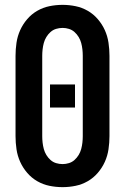

<svg xmlns="http://www.w3.org/2000/svg" viewBox="-20 -763 515 791"><path d="M238 8Q210 8 183.5 2.5Q157 -3 133.5 -16.5Q110 -30 92 -51Q74 -72 63 -96.5Q52 -121 48 -148Q44 -175 44 -202V-533Q44 -560 48 -587Q52 -614 63 -638.5Q74 -663 92 -684Q110 -705 133.5 -718.5Q157 -732 183.5 -737.5Q210 -743 238 -743Q265 -743 291.5 -737.5Q318 -732 341.5 -718.5Q365 -705 383 -684Q401 -663 412 -638.5Q423 -614 427 -587Q431 -560 431 -533V-202Q431 -175 427 -148Q423 -121 412 -96.5Q401 -72 383 -51Q365 -30 341.5 -16.5Q318 -3 291.5 2.5Q265 8 238 8ZM238 -87Q251 -87 264 -91Q277 -95 287 -104Q297 -113 304 -124.5Q311 -136 314.5 -149Q318 -162 319.5 -175.5Q321 -189 321 -202V-533Q321 -546 319.5 -559.5Q318 -573 314.5 -586Q311 -599 304 -610.5Q297 -622 287 -631Q277 -640 264 -644Q251 -648 238 -648Q224 -648 211 -644Q198 -640 188 -631Q178 -622 171 -610.5Q164 -599 160.5 -586Q157 -573 155.5 -559.5Q154 -546 154 -533V-202Q154 -189 155.5 -175.5Q157 -162 160.5 -149Q164 -136 171 -124.5Q178 -113 188 -104Q198 -95 211 -91Q224 -87 238 -87ZM186 -320V-415H289V-320Z"/></svg>

Font: Iosevka QP
Style: Bold
Weight: 700
Designer: Belleve Invis
Foundry: Belleve Invis
Version: Version 20.0.0; ttfautohint (v1.8.4)